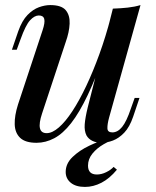

<svg xmlns="http://www.w3.org/2000/svg" viewBox="-20 -549 617 757"><path d="M396 -348Q359 -244 326 -174.5Q293 -105 260.5 -63.5Q228 -22 194 -4Q160 14 124 14Q80 14 59.5 -5.5Q39 -25 38 -59Q37 -93 51 -137L148 -430Q158 -460 154.5 -474Q151 -488 133 -488Q116 -488 98.5 -469Q81 -450 61 -394L46 -353H27L52 -426Q67 -468 88.5 -490Q110 -512 133.5 -520.5Q157 -529 178 -529Q222 -529 239 -509Q256 -489 254.5 -455.5Q253 -422 239 -383L146 -102Q120 -24 164 -24Q186 -24 212 -46.5Q238 -69 265.5 -111Q293 -153 320 -210Q347 -267 372 -336Q397 -405 417 -482ZM410 -85Q403 -59 403.5 -43Q404 -27 423 -27Q444 -27 461.5 -48.5Q479 -70 496 -121L511 -163H530L505 -89Q491 -48 470 -26Q449 -4 425.5 5Q402 14 379 14Q360 14 344.5 6.5Q329 -1 321 -15Q312 -33 314 -59Q316 -85 326 -126L425 -515Q456 -516 483.5 -519Q511 -522 534 -529ZM441 -3Q416 4 389 19.5Q362 35 344.5 56.5Q327 78 327 104Q327 139 362 139Q380 139 398.5 130Q417 121 428 109L441 120Q412 155 380 171.5Q348 188 315 188Q279 188 259 171.5Q239 155 239 129Q239 96 266 70Q293 44 332 25.5Q371 7 407 -3Z"/></svg>

Font: Playfair Display Medium
Style: Italic
Weight: 500
Italic angle: -14°
Designer: Claus Eggers Sørensen
Foundry: Claus Eggers Sørensen
Version: Version 1.203